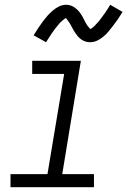

<svg xmlns="http://www.w3.org/2000/svg" viewBox="-20 -785 540 805"><path d="M24 0V-55H179L249 -475H115V-530H319L241 -55H374V0ZM357 -608Q347 -608 338 -611Q329 -614 321 -619.5Q313 -625 307 -632Q301 -639 295.5 -647Q290 -655 286 -662.5Q282 -670 277 -679.5Q272 -689 266.5 -696Q261 -703 257 -709Q255 -709 251.5 -706.5Q248 -704 245 -701.5Q242 -699 238 -695.5Q234 -692 232 -690Q230 -688 228 -685.5Q226 -683 224 -680.5Q222 -678 220 -675.5Q218 -673 215.5 -670Q213 -667 210.5 -664Q208 -661 206 -657.5Q204 -654 201 -650.5Q198 -647 195.5 -643Q193 -639 190.5 -635Q188 -631 185 -626.5Q182 -622 179 -617.5Q176 -613 173 -608L121 -637Q132 -655 142 -670Q152 -685 161.5 -697.5Q171 -710 179.5 -719.5Q188 -729 200.5 -740Q213 -751 227.5 -758Q242 -765 257 -765Q264 -765 270.5 -763.5Q277 -762 282.5 -759.5Q288 -757 293.5 -753Q299 -749 303.5 -745Q308 -741 312 -736Q316 -731 319.5 -725.5Q323 -720 326 -715Q329 -710 331.5 -704.5Q334 -699 337.5 -692.5Q341 -686 344.5 -680.5Q348 -675 351.5 -671.5Q355 -668 358 -663Q360 -664 363.5 -666Q367 -668 370 -670.5Q373 -673 377 -677Q381 -681 382.5 -683Q384 -685 386 -687Q388 -689 390.5 -691.5Q393 -694 395 -696.5Q397 -699 399 -702Q401 -705 403.5 -708Q406 -711 408.5 -714.5Q411 -718 413.5 -721.5Q416 -725 419 -729Q422 -733 424.5 -737Q427 -741 430 -745.5Q433 -750 436 -755Q439 -760 442 -765L494 -735Q483 -717 472.5 -702Q462 -687 452.5 -675Q443 -663 435 -653Q427 -643 414 -632Q401 -621 387 -614.5Q373 -608 357 -608Z"/></svg>

Font: Iosevka Curly Slab LtObl
Style: Regular
Weight: 300
Italic angle: -9°
Monospace: yes
Designer: Belleve Invis
Foundry: Belleve Invis
Version: Version 11.0.0; ttfautohint (v1.8.3)